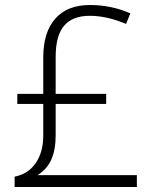

<svg xmlns="http://www.w3.org/2000/svg" viewBox="-20 -743 611 763"><path d="M201.2 -330.1V-205.1Q201.2 -148.4 184.1 -109.4Q167 -70.3 128.9 -46.9H523.9V0H38.1V-41Q91.8 -51.3 121.8 -94.7Q151.9 -138.2 151.9 -204.1V-330.1H48.8V-370.1H151.9V-515.1Q151.9 -614.7 199.7 -668.9Q247.6 -723.1 336.9 -723.1Q422.4 -723.1 498 -689.9L481 -647.9Q404.3 -680.2 336.9 -680.2Q268.1 -680.2 234.6 -640.6Q201.2 -601.1 201.2 -517.1V-370.1H401.9V-330.1Z"/></svg>

Font: JBL Sans
Style: Light
Weight: 300
Version: Version 1.10